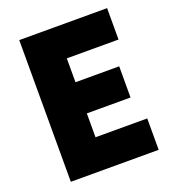

<svg xmlns="http://www.w3.org/2000/svg" viewBox="-136 -853 855 955"><g transform="rotate(-20 291.0 -375.0)"><path d="M540 -583.8H266.2V-457.5H497.5V-292.5H266.2V-166.2H540V0H75V-750H540Z"/></g></svg>

Font: Now Alt Black
Style: Regular
Weight: 900
Designer: Alfredo Marco Pradil
Foundry: Alfredo Marco Pradil
Version: Version 1.002;PS 001.002;hotconv 1.0.88;makeotf.lib2.5.64775